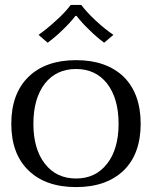

<svg xmlns="http://www.w3.org/2000/svg" viewBox="-20 -752 620 782"><path d="M137 -610C137 -610 174 -578 174 -578C194 -593 215 -610 236 -631C257 -651 274 -670 287 -687C287 -687 292 -687 292 -687C305 -670 322 -651 343 -631C364 -610 384 -593 404 -578C404 -578 442 -610 442 -610C421 -624 397 -643 371 -667C345 -691 325 -713 311 -732C311 -732 268 -732 268 -732C254 -713 234 -691 208 -668C182 -644 158 -625 137 -610ZM96 -58C142 -13 207 10 290 10C373 10 437 -13 484 -58C530 -103 553 -167 553 -248C553 -329 530 -393 484 -439C437 -484 373 -507 290 -507C207 -507 142 -484 96 -439C49 -393 26 -329 26 -248C26 -167 49 -103 96 -58ZM416 -85C385 -45 343 -25 290 -25C236 -25 194 -45 163 -85C132 -124 116 -179 116 -248C116 -317 132 -372 163 -412C194 -451 236 -471 290 -471C343 -471 385 -451 416 -412C447 -372 463 -317 463 -248C463 -179 447 -124 416 -85Z"/></svg>

Font: BUSH 25 TRIRONG 0515 A
Style: Regular
Weight: 400
Designer: Katatrad Team
Foundry: CadsonDemak